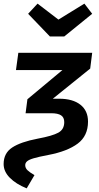

<svg xmlns="http://www.w3.org/2000/svg" viewBox="-40 -820 546 1058"><path d="M-20 84Q-20 24 27 -7Q74 -38 168 -56Q249 -71 281.5 -89Q314 -107 314 -147Q314 -173 296.5 -184.5Q279 -196 242 -196H101L111 -273L304 -434H48L61 -529H468L457 -442L251 -276H286Q361 -276 403 -243Q445 -210 445 -150Q445 -71 388 -28.5Q331 14 226 34Q173 44 146 52Q119 60 109 69Q99 78 99 90Q99 106 111.5 118Q124 130 150 145L107 218Q48 194 14 159.5Q-20 125 -20 84ZM468 -744 314 -619H235L115 -744L167 -800L282 -712L425 -800Z"/></svg>

Font: FiraGO Medium
Style: Italic
Weight: 500
Italic angle: -8°
Designer: bBox Type GmbH
Foundry: bBox Type GmbH
Version: Version 1.001